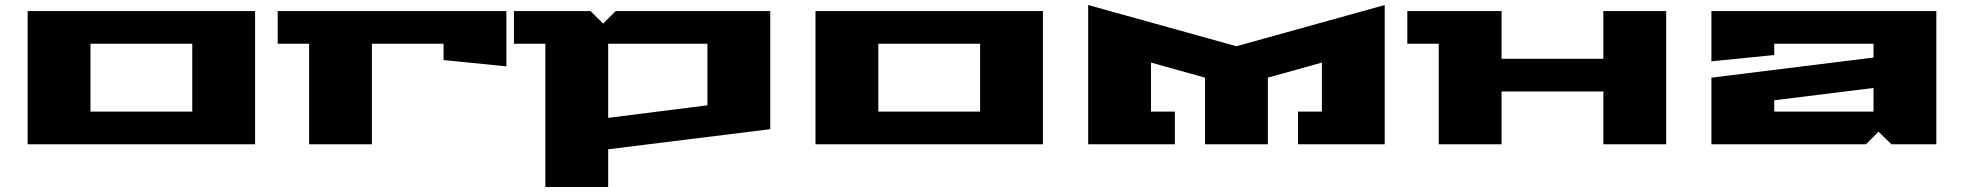

<svg xmlns="http://www.w3.org/2000/svg" viewBox="-20 -574 7815 764"><path d="M90 0V-530H995V0ZM340 -130H745V-400H340Z M1085 -400V-530H1995V-310L1745 -335V-400H1460V0H1210V-400Z M2025 -400V-530H2330L2380 -480L2430 -530H3045V-60L2400 20V170H2150V-400ZM2400 -105 2795 -155V-400H2400Z M3225 0V-530H4130V0ZM3475 -130H3880V-400H3475Z M4310 0V-554L4900 -390L5490 -554V0H5145V-130H5240V-325L5025 -265V0H4775V-265L4560 -325V-130H4655V0Z M5580 -400V-530H5955V-340H6360V-530H6610V0H6360V-210H5955V0H5705V-400Z M6790 0V-265L7435 -345V-400H7040V-355L6790 -330V-530H7685V0H7506L7455 -50L7405 0ZM7040 -130H7435V-224L7040 -175Z"/></svg>

Font: Stalinist One
Style: Regular
Weight: 400
Designer: Jovanny Lemonad
Foundry: Alexey Maslov, Jovanny Lemonad
Version: Version 3.004